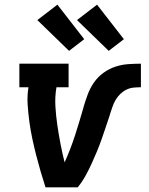

<svg xmlns="http://www.w3.org/2000/svg" viewBox="-20 -803 640 823"><path d="M175 0Q164 -34 154 -68.5Q144 -103 135 -138Q126 -173 118.5 -208.5Q111 -244 106 -280.5Q101 -317 98.5 -354.5Q96 -392 102 -429H63V-530H274V-429H222Q215 -388 217.5 -346.5Q220 -305 226 -265Q232 -225 239.5 -185.5Q247 -146 257 -107Q283 -165 302 -224Q321 -283 338 -343V-344Q346 -371 356 -398Q366 -425 382.5 -449Q399 -473 423 -490.5Q447 -508 474 -517Q501 -526 529 -528Q557 -530 584 -530V-429Q569 -429 553 -427.5Q537 -426 522.5 -419Q508 -412 496 -400.5Q484 -389 475.5 -374.5Q467 -360 462 -345Q457 -330 452 -315V-314Q443 -287 434 -260Q425 -233 415.5 -206Q406 -179 395 -152.5Q384 -126 372 -100Q360 -74 346 -48.5Q332 -23 313 0ZM446 -585 310 -717 396 -783 511 -635ZM276 -585 140 -717 226 -783 341 -635Z"/></svg>

Font: Iosevka Curly Slab Extended
Style: Bold Italic
Weight: 700
Width: 7
Italic angle: -9°
Monospace: yes
Designer: Belleve Invis
Foundry: Belleve Invis
Version: Version 11.0.0; ttfautohint (v1.8.3)